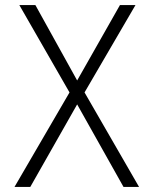

<svg xmlns="http://www.w3.org/2000/svg" viewBox="-20 -734 603 754"><path d="M37 0 253 -371 56 -714H119L283 -418L451 -714H512L312 -371L526 0H465L283 -324L99 0Z"/></svg>

Font: Noto Sans Mono SemiCondensed Light
Style: Regular
Weight: 300
Width: 4
Designer: Monotype Design Team
Foundry: Monotype Imaging Inc.
Version: Version 2.014; ttfautohint (v1.8.4.7-5d5b)